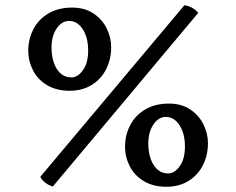

<svg xmlns="http://www.w3.org/2000/svg" viewBox="-20 -706 903 734"><path d="M134 -30 685 -686Q717 -681 738 -657L182 7Q165 2 152.5 -8Q140 -18 134 -30ZM88 -512Q88 -556 107.5 -594Q127 -632 165 -654.5Q203 -677 256 -677Q303 -677 336.5 -655Q370 -633 387.5 -598Q405 -563 405 -526Q405 -480 386 -442Q367 -404 331 -381.5Q295 -359 246 -359Q196 -359 160 -380.5Q124 -402 106 -437.5Q88 -473 88 -512ZM317 -513Q317 -562 296.5 -594Q276 -626 244 -626Q216 -626 196.5 -597Q177 -568 177 -525Q177 -474 197.5 -442Q218 -410 253 -410Q277 -410 297 -437.5Q317 -465 317 -513ZM458 -145Q458 -189 477.5 -227Q497 -265 535 -287.5Q573 -310 626 -310Q673 -310 706.5 -288Q740 -266 757.5 -231Q775 -196 775 -159Q775 -113 756 -75Q737 -37 701 -14.5Q665 8 616 8Q566 8 530 -13.5Q494 -35 476 -70.5Q458 -106 458 -145ZM687 -146Q687 -195 666.5 -227Q646 -259 614 -259Q586 -259 566.5 -230Q547 -201 547 -158Q547 -107 567.5 -75Q588 -43 623 -43Q647 -43 667 -70.5Q687 -98 687 -146Z"/></svg>

Font: Vollkorn SC SemiBold
Style: Regular
Weight: 600
Designer: Friedrich Althausen
Foundry: Friedrich Althausen
Version: Version 4.015